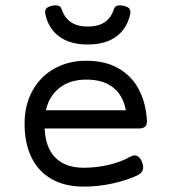

<svg xmlns="http://www.w3.org/2000/svg" viewBox="-20 -690 640 721"><path d="M531.7 -237.8Q532.7 -221.7 525.1 -214.6Q517.6 -207.5 501 -207.5H147.5Q150.9 -134.8 188.5 -97.4Q226.1 -60.1 294.4 -60.1Q343.3 -60.1 389.9 -71.3Q436.5 -82.5 470.2 -102.1Q478.5 -106.4 485.4 -106.4Q494.6 -106.4 502.2 -99.4Q509.8 -92.3 514.2 -79.1Q517.6 -70.3 517.6 -61.5Q517.6 -42 496.1 -31.7Q456.5 -12.7 402.8 -1Q349.1 10.7 294.4 10.7Q223.6 10.7 173.8 -17.6Q124 -45.9 98.1 -99.1Q72.3 -152.3 72.3 -225.6Q72.3 -295.4 101.8 -349.1Q131.3 -402.8 184.1 -432.4Q236.8 -461.9 304.2 -461.9Q375 -461.9 424.8 -433.3Q474.6 -404.8 501.2 -354.5Q527.8 -304.2 531.7 -237.8ZM152.3 -275.9H452.6Q442.4 -331.5 405 -361.3Q367.7 -391.1 304.2 -391.1Q243.7 -391.1 204.1 -360.6Q164.6 -330.1 152.3 -275.9ZM469.7 -645Q469.7 -641.1 469.2 -638.7Q458 -583.5 417.2 -553.2Q376.5 -522.9 309.6 -522.9Q242.7 -522.9 201.9 -553.2Q161.1 -583.5 149.9 -638.7Q149.4 -641.1 149.4 -645Q149.4 -654.3 155.8 -659.9Q162.1 -665.5 175.8 -668.5Q183.1 -669.9 189.5 -669.9Q206.1 -669.9 210.4 -658.2Q221.7 -623.5 246.1 -606.9Q270.5 -590.3 309.6 -590.3Q349.1 -590.3 373.5 -606.9Q397.9 -623.5 408.7 -658.2Q413.1 -669.9 429.7 -669.9Q436 -669.9 443.4 -668.5Q457 -665.5 463.4 -659.9Q469.7 -654.3 469.7 -645Z"/></svg>

Font: Courier Prime Code
Style: Regular
Weight: 400
Designer: Alan Dague-Greene
Foundry: Quote-Unquote Apps
Version: Version 3.0318